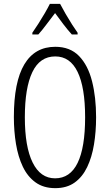

<svg xmlns="http://www.w3.org/2000/svg" viewBox="-20 -967 571 997"><path d="M479 -358Q479 -283 468 -216.5Q457 -150 432.5 -99Q408 -48 367.5 -19Q327 10 267 10Q206 10 164.5 -20Q123 -50 98.5 -101.5Q74 -153 63 -219.5Q52 -286 52 -359Q52 -542 106.5 -633Q161 -724 267 -724Q344 -724 390.5 -676Q437 -628 458 -545Q479 -462 479 -358ZM109 -358Q109 -205 149.5 -123Q190 -41 266 -41Q344 -41 383 -121Q422 -201 422 -358Q422 -513 383 -593.5Q344 -674 267 -674Q187 -674 148 -592.5Q109 -511 109 -358ZM292 -947Q304 -924 321 -894.5Q338 -865 355 -838.5Q372 -812 383 -797V-788H353Q332 -811 309.5 -840.5Q287 -870 266 -899Q245 -872 221.5 -840.5Q198 -809 179 -788H148V-797Q162 -817 179 -843.5Q196 -870 212 -897.5Q228 -925 239 -947Z"/></svg>

Font: Noto Sans Myanmar ExtraCondensed Light
Style: Regular
Weight: 300
Width: 2
Designer: Monotype Design Team
Foundry: Monotype Imaging Inc.
Version: Version 2.107; ttfautohint (v1.8.4.7-5d5b)